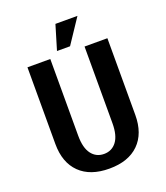

<svg xmlns="http://www.w3.org/2000/svg" viewBox="-159 -988 957 1106"><g transform="rotate(-20 320.0 -435.0)"><path d="M267 -730 312 -880H447L347 -730ZM75 -230V-700H215V-230Q215 -155 243.5 -117.5Q272 -80 320 -80Q368 -80 396.5 -117.5Q425 -155 425 -230V-700H565V-230Q565 -116 501 -53Q437 10 320 10Q203 10 139 -53Q75 -116 75 -230Z"/></g></svg>

Font: Scada
Style: Bold
Weight: 700
Designer: Jovanny Lemonad
Foundry: Jovanny Lemonad
Version: Version 4.100;PS 004.100;hotconv 1.0.88;makeotf.lib2.5.64775